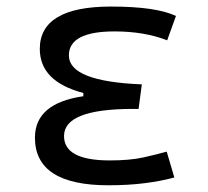

<svg xmlns="http://www.w3.org/2000/svg" viewBox="-20 -547 626 577"><path d="M305.7 9.8Q85 9.8 85 -133.3Q85 -236.8 230.5 -257.8V-267.6Q99.6 -301.8 99.6 -399.9Q99.6 -527.3 313.5 -527.3Q449.2 -527.3 508.8 -499L482.4 -425.8Q414.1 -452.6 324.2 -452.6Q187 -452.6 187 -380.4Q187 -302.2 406.2 -293.5L396.5 -219.7H379.9Q172.4 -219.7 172.4 -138.2Q172.4 -64.9 309.6 -64.9Q370.1 -64.9 409.9 -73.7Q449.7 -82.5 481 -91.3L503.9 -13.7Q465.3 -2.9 415.5 3.4Q365.7 9.8 305.7 9.8Z"/></svg>

Font: Cascadia Mono NF SemiLight
Style: Regular
Weight: 350
Monospace: yes
Designer: Aaron Bell
Foundry: Saja Typeworks
Version: Version 2404.023; ttfautohint (v1.8.4)